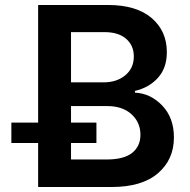

<svg xmlns="http://www.w3.org/2000/svg" viewBox="-20 -747 758 767"><path d="M132.3 0V-175.8H25.4V-257.3H132.3V-727.1H410.6Q524.9 -727.1 585.7 -675Q646.5 -623 646.5 -538.6Q646.5 -475.6 611.1 -436.3Q575.7 -397 519 -383.8V-377Q581.5 -374 628.2 -325.2Q674.8 -276.4 674.8 -198.2Q674.8 -109.4 610.8 -54.7Q546.9 0 426.3 0ZM263.7 -418H394Q446.3 -418 480.5 -446.3Q514.6 -474.6 514.6 -521.5Q514.6 -564.9 484.1 -591.8Q453.6 -618.7 397 -618.7H263.7ZM263.7 -109.9H405.8Q474.6 -109.9 507.8 -136.2Q541 -162.6 541 -208.5Q541 -258.3 505.1 -290.8Q469.2 -323.2 409.2 -323.2H263.7V-257.3H365.2V-175.8H263.7Z"/></svg>

Font: Interop SemBd
Style: Regular
Weight: 600
Designer: Rasmus Andersson, Google, Jang Haemin
Foundry: jhaemin
Version: Version 1.007